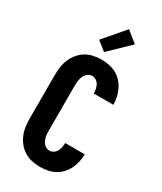

<svg xmlns="http://www.w3.org/2000/svg" viewBox="-242 -1072 985 1165"><g transform="rotate(30 250.0 -489.0)"><path d="M248 8Q219 8 191 2Q163 -4 139 -18.5Q115 -33 96.5 -55.5Q78 -78 67 -104Q56 -130 52 -158.5Q48 -187 48 -215V-520Q48 -548 52 -576.5Q56 -605 67 -631Q78 -657 96.5 -679.5Q115 -702 139 -716.5Q163 -731 191 -737Q219 -743 248 -743Q274 -743 300.5 -738Q327 -733 350.5 -720.5Q374 -708 392.5 -688Q411 -668 422.5 -644.5Q434 -621 440 -594.5Q446 -568 446 -541H309Q309 -556 306 -571Q303 -586 296 -599Q289 -612 276 -620.5Q263 -629 248 -629Q236 -629 225.5 -623.5Q215 -618 207.5 -609Q200 -600 195.5 -589Q191 -578 188.5 -566.5Q186 -555 185.5 -543.5Q185 -532 185 -520V-215Q185 -203 185.5 -191.5Q186 -180 188.5 -168.5Q191 -157 195.5 -146Q200 -135 207.5 -126Q215 -117 225.5 -111.5Q236 -106 248 -106Q263 -106 276 -114.5Q289 -123 296 -136Q303 -149 306 -164Q309 -179 309 -194H446Q446 -167 440 -140.5Q434 -114 422.5 -90.5Q411 -67 392.5 -47Q374 -27 350.5 -14.5Q327 -2 300.5 3Q274 8 248 8ZM237 -790 174 -840 299 -986 376 -924Z"/></g></svg>

Font: Iosevka SS18 Heavy
Style: Regular
Weight: 900
Monospace: yes
Designer: Belleve Invis
Foundry: Belleve Invis
Version: Version 25.1.1; ttfautohint (v1.8.4)